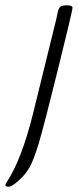

<svg xmlns="http://www.w3.org/2000/svg" viewBox="-29 -597 296 730"><path d="M185.1 -524.9 96.7 -165.5C67.7 -49 34.5 37.8 -2.9 94.7C-6.8 100.6 -8.8 105 -8.8 107.9C-8.5 110.8 -4.4 112.5 3.4 112.8C11.2 113.1 24 105.5 41.7 89.8C59.5 74.2 73.6 57 84 38.1C94.4 19.2 105.9 -10.9 118.4 -52.2C130.9 -93.6 155.5 -188.3 192.1 -336.4C228.8 -484.5 247 -561.5 246.8 -567.4C246.7 -573.2 240.2 -576.3 227.3 -576.7C214.4 -577 205.6 -575.2 200.7 -571.3C195.8 -567.4 192.3 -559.9 190.2 -548.8C188.1 -537.8 186.4 -529.8 185.1 -524.9Z"/></svg>

Font: Kristi
Style: Medium
Weight: 400
Italic angle: -15°
Version: Version 1.003